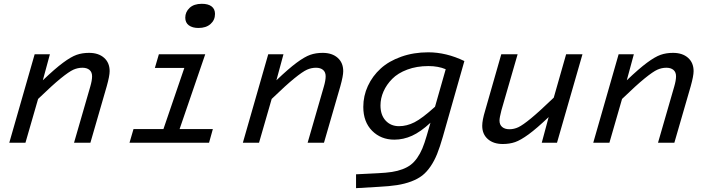

<svg xmlns="http://www.w3.org/2000/svg" viewBox="-20 -750 3723 1009"><path d="M242.2 -464.8 205.1 -328.1Q269 -389.2 311.3 -420.4Q353.5 -451.7 382.8 -461.9Q412.1 -472.2 448.2 -472.2Q497.6 -472.2 526.9 -446.3Q556.2 -420.4 556.2 -376Q556.2 -351.1 541 -296.9L455.1 0H369.1L454.1 -293.9Q463.9 -327.1 463.9 -349.1Q463.9 -371.1 450.2 -382.6Q436.5 -394 413.1 -394Q388.7 -394 365.7 -383.8Q342.8 -373.5 298.8 -337.9Q254.9 -302.2 180.2 -230L113.8 0H28.8L162.1 -464.8Z M1022.9 -603Q991.2 -603 972.4 -616.9Q953.6 -630.9 953.6 -657.2Q953.6 -687 976.3 -708.5Q999 -730 1040.5 -730Q1074.2 -730 1092 -716.3Q1109.9 -702.6 1109.9 -676.8Q1109.9 -644.5 1086.4 -623.8Q1063 -603 1022.9 -603ZM681.6 -71.8H838.9L948.7 -393.1H793.9L814.9 -464.8H1058.6L923.8 -71.8H1098.6L1078.6 0H660.6Z M1469.7 -464.8 1432.6 -328.1Q1496.6 -389.2 1538.8 -420.4Q1581.1 -451.7 1610.4 -461.9Q1639.6 -472.2 1675.8 -472.2Q1725.1 -472.2 1754.4 -446.3Q1783.7 -420.4 1783.7 -376Q1783.7 -351.1 1768.6 -296.9L1682.6 0H1596.7L1681.6 -293.9Q1691.4 -327.1 1691.4 -349.1Q1691.4 -371.1 1677.7 -382.6Q1664.1 -394 1640.6 -394Q1616.2 -394 1593.3 -383.8Q1570.3 -373.5 1526.4 -337.9Q1482.4 -302.2 1407.7 -230L1341.3 0H1256.3L1389.6 -464.8Z M2222.2 -36.1 2242.2 -105Q2190.4 -57.1 2145.3 -36.6Q2100.1 -16.1 2052.2 -16.1Q1981.9 -16.1 1935.5 -62.7Q1889.2 -109.4 1889.2 -188Q1889.2 -246.1 1913.3 -298.3Q1937.5 -350.6 1980.7 -389.9Q2023.9 -429.2 2088.9 -452.1Q2153.8 -475.1 2230.5 -475.1Q2325.2 -475.1 2420.4 -429.2L2307.1 -30.8Q2292 22 2277.3 58.6Q2262.7 95.2 2242.4 124.8Q2222.2 154.3 2199 172.4Q2175.8 190.4 2141.6 203.4Q2107.4 216.3 2066.9 222.7Q2026.4 229 1969.2 231.9L1851.1 238.8V166L1967.3 160.2Q2009.3 158.2 2039.6 153.6Q2069.8 148.9 2095.5 139.2Q2121.1 129.4 2138.9 115.7Q2156.7 102.1 2172.4 79.8Q2188 57.6 2199.5 30.3Q2210.9 2.9 2222.2 -36.1ZM1979.5 -195.8Q1979.5 -145.5 2006.6 -116.2Q2033.7 -86.9 2077.1 -86.9Q2117.7 -86.9 2158.2 -107.4Q2198.7 -127.9 2266.1 -189L2322.3 -386.2Q2283.2 -402.8 2231.4 -402.8Q2169.9 -402.8 2120.4 -384.3Q2070.8 -365.7 2041 -335.4Q2011.2 -305.2 1995.4 -269.3Q1979.5 -233.4 1979.5 -195.8Z M2827.1 0 2863.3 -134.8Q2800.8 -75.2 2758.3 -44.2Q2715.8 -13.2 2686.8 -3.2Q2657.7 6.8 2622.1 6.8Q2573.2 6.8 2543.7 -19Q2514.2 -44.9 2514.2 -88.9Q2514.2 -118.2 2529.3 -168L2614.3 -464.8H2700.2L2615.2 -170.9Q2605 -131.8 2605 -116.2Q2605 -94.7 2618.9 -82.8Q2632.8 -70.8 2657.2 -70.8Q2681.2 -70.8 2704.1 -81.5Q2727.1 -92.3 2770.8 -128.2Q2814.5 -164.1 2890.1 -236.8L2955.1 -464.8H3041L2907.2 0Z M3311 -464.8 3273.9 -328.1Q3337.9 -389.2 3380.1 -420.4Q3422.4 -451.7 3451.7 -461.9Q3481 -472.2 3517.1 -472.2Q3566.4 -472.2 3595.7 -446.3Q3625 -420.4 3625 -376Q3625 -351.1 3609.9 -296.9L3523.9 0H3438L3522.9 -293.9Q3532.7 -327.1 3532.7 -349.1Q3532.7 -371.1 3519 -382.6Q3505.4 -394 3481.9 -394Q3457.5 -394 3434.6 -383.8Q3411.6 -373.5 3367.7 -337.9Q3323.7 -302.2 3249 -230L3182.6 0H3097.7L3231 -464.8Z"/></svg>

Font: IntelOne Mono
Style: Italic
Weight: 400
Italic angle: -16°
Designer: Fred Shallcrass
Foundry: Frere-Jones Type LLC
Version: Version 1.200;hotconv 1.1.0;makeotfexe 2.6.0;FJTRelease1.2